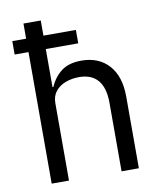

<svg xmlns="http://www.w3.org/2000/svg" viewBox="-83 -807 734 874"><g transform="rotate(-10 284.0 -370.0)"><path d="M165 0H85V-608H21V-670H85V-740H165V-670H315V-608H165V-432H169Q188 -476 222.5 -502Q257 -528 315 -528Q395 -528 441.5 -476.5Q488 -425 488 -331V0H408V-317Q408 -386 378.5 -421Q349 -456 291 -456Q259 -456 230 -445.5Q201 -435 183 -413Q165 -391 165 -358Z"/></g></svg>

Font: IBM Plex Sans
Style: Regular
Weight: 400
Designer: Mike Abbink, Paul van der Laan, Pieter van Rosmalen
Foundry: Bold Monday
Version: Version 3.201